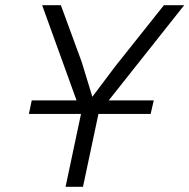

<svg xmlns="http://www.w3.org/2000/svg" viewBox="-20 -718 728 738"><path d="M91 -280 102 -332H571L559 -280ZM232 0 292 -283 142 -698H214L294 -480L335 -346L423 -463L610 -698H688L359 -283L299 0Z"/></svg>

Font: Azeret Mono ExtraLight
Style: Italic
Weight: 250
Italic angle: -12°
Designer: Martin Vácha
Foundry: Displaay
Version: Version 1.002